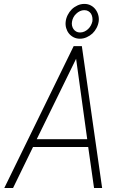

<svg xmlns="http://www.w3.org/2000/svg" viewBox="-20 -942 627 962"><path d="M421.9 -205.6 451.2 0H491.7L390.1 -710.9H349.1L1.5 0H45.4L145.5 -205.6ZM164.1 -244.6 361.3 -647.5 417 -244.6ZM309.1 -833.5Q307.1 -816.9 311.5 -801.5Q315.9 -786.1 325.2 -774.4Q335 -762.2 349.1 -755.1Q363.3 -748 380.4 -748Q397.9 -748 414.3 -755.4Q430.7 -762.7 443.4 -774.4Q455.6 -786.1 463.9 -802Q472.2 -817.9 474.6 -835.4Q476.6 -851.6 472.2 -867.2Q467.8 -882.8 458 -895.5Q448.7 -907.7 434.6 -915Q420.4 -922.4 402.8 -922.4Q384.8 -922.4 368.7 -915Q352.5 -907.7 339.8 -895.5Q327.1 -882.8 319.1 -866.7Q311 -850.6 309.1 -833.5ZM340.8 -833.5Q342.3 -844.2 347.9 -855Q353.5 -865.7 362.3 -873.5Q370.1 -881.3 380.6 -886.2Q391.1 -891.1 402.3 -891.1Q414.1 -891.1 422.4 -886.2Q430.7 -881.3 436 -873.5Q440.9 -865.2 442.6 -855.2Q444.3 -845.2 442.9 -835Q440.4 -824.2 435.1 -814.2Q429.7 -804.2 421.4 -796.4Q413.1 -788.6 402.8 -783.9Q392.6 -779.3 380.9 -779.3Q370.1 -779.3 361.8 -783.9Q353.5 -788.6 348.1 -796.4Q342.8 -804.2 340.8 -814Q338.9 -823.7 340.8 -833.5Z"/></svg>

Font: Roboto Mono ExtraLight
Style: Italic
Weight: 250
Italic angle: -10°
Monospace: yes
Designer: Google
Version: Version 3.000